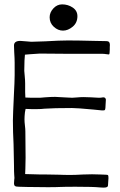

<svg xmlns="http://www.w3.org/2000/svg" viewBox="-20 -860 551 878"><path d="M268 -720Q245 -720 226 -737.5Q207 -755 207 -781Q207 -803 224 -821.5Q241 -840 264 -840Q291 -840 312.5 -825.5Q334 -811 334 -786Q334 -756 312.5 -738Q291 -720 268 -720ZM482 -634Q482 -611 478 -611Q472 -611 464.5 -612.5Q457 -614 446 -614H286L162 -615Q156 -615 117 -612L94 -610L92 -583Q91 -568 91 -536Q91 -531 93 -513Q95 -493 95 -479V-439Q95 -423 96 -414Q105 -413 123 -413H163Q169 -413 187 -415Q213 -417 232 -417Q240 -417 288 -414L310 -413Q318 -413 333 -414.5Q348 -416 362 -416L395 -415Q421 -413 431 -413Q442 -413 446 -414L452 -415Q459 -415 462 -410.5Q465 -406 464 -402Q463 -395 463 -384.5Q463 -374 462 -366Q461 -358 459 -356.5Q457 -355 447 -355L407 -359Q332 -366 309 -366Q224 -366 184 -363Q168 -361 149 -361Q130 -361 125 -361Q106 -361 97 -362L94 -346Q92 -328 92 -314Q92 -302 94 -286Q96 -270 96 -258L97 -139L96 -89Q95 -80 95 -64Q108 -63 133 -63Q154 -62 198 -62L252 -61Q269 -60 304 -60Q325 -60 359 -62L401 -63Q425 -63 441 -62Q457 -61 465 -61Q473 -61 474.5 -58Q476 -55 476 -45Q476 -38 475 -30.5Q474 -23 474 -14Q474 -7 469 -4.5Q464 -2 453 -2Q442 -2 435 -3Q408 -6 326 -6Q276 -6 254 -5Q237 -4 198 -4L105 -5Q89 -6 67 -6Q53 -6 48.5 -9.5Q44 -13 44 -21L45 -37Q46 -41 46 -46Q46 -49 45 -60.5Q44 -72 44 -103Q44 -133 42 -201Q39 -257 39 -309Q39 -331 44 -436Q45 -457 46 -478Q47 -499 47 -516V-573Q47 -592 45 -622L44 -652Q44 -673 73 -673Q81 -673 99 -671Q115 -669 123 -669L186 -671Q254 -675 291 -675Q334 -675 412 -673Q437 -672 465 -672Q477 -672 480 -666Q483 -660 482.5 -653.5Q482 -647 482 -645Z"/></svg>

Font: Barrio
Style: Regular
Weight: 400
Designer: Pablo Cosgaya & Sergio Jimenez
Foundry: Pablo Cosgaya & Sergio Jimenez
Version: Version 1.005